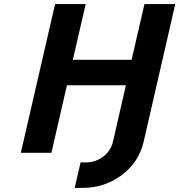

<svg xmlns="http://www.w3.org/2000/svg" viewBox="-20 -749 879 941"><path d="M400 47Q448 47 485.5 19Q523 -9 534 -56L597 -331H308L232 0H82L250 -729H400L337 -456H625L688 -729H839L683 -50Q660 46 577 109Q493 172 383 172H346L375 47Z"/></svg>

Font: Miedinger
Style: Bold-Italic
Weight: 700
Italic angle: -13°
Version: Version 001.000